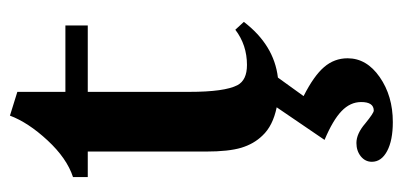

<svg xmlns="http://www.w3.org/2000/svg" viewBox="-236 -344 826 394"><g transform="rotate(-90 177.0 -147.0)"><path d="M123.5 246.1Q85.9 246.1 64 234.4Q42 222.7 42 203.1Q42 189.5 53.2 180.4Q64.5 171.4 80.6 171.4Q99.6 171.4 120.6 189.5Q142.1 207 147 207Q164.6 207 164.6 181.2Q164.6 158.7 146 140.9Q127.4 123 86.9 106L153.8 7.8Q115.7 0 95.7 -21.5Q78.6 -39.1 70.8 -64.9Q63 -90.8 63 -137.7V-379.9H10.7V-410.2Q49.3 -422.9 85.9 -462.4Q122.6 -502 136.7 -539.6L185.5 -524.4V-425.8H321.8V-379.9H185.5V-171.4Q185.5 -99.1 199.2 -72.8Q209.5 -53.2 240.7 -53.2Q281.7 -53.2 313 -77.1L329.1 -59.6Q281.7 2.4 214.8 10.3L176.8 63Q218.3 84 236.3 105Q254.4 126 254.4 153.3Q254.4 192.4 215.8 219.2Q177.2 246.1 123.5 246.1Z"/></g></svg>

Font: Elstob 14pt
Style: Bold
Weight: 700
Designer: Peter S. Baker
Version: Version 1.015